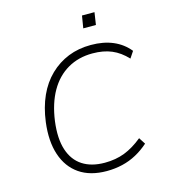

<svg xmlns="http://www.w3.org/2000/svg" viewBox="-128 -990 966 1099"><g transform="rotate(-15 354.5 -440.5)"><path d="M369 8Q271 8 207 -36Q143 -80 116 -161Q89 -242 103 -353Q114 -438 144 -504.5Q174 -571 222 -617.5Q270 -664 331 -688.5Q392 -713 466 -713Q540 -713 596.5 -689Q653 -665 691 -618L665 -579Q624 -623 575.5 -643.5Q527 -664 462 -664Q379 -664 314.5 -626.5Q250 -589 209.5 -518Q169 -447 155 -345Q142 -244 164 -176.5Q186 -109 238.5 -75Q291 -41 370 -41Q435 -41 488 -61.5Q541 -82 595 -126L620 -87Q585 -56 545.5 -34.5Q506 -13 461.5 -2.5Q417 8 369 8ZM449 -816 461 -889H535L524 -816Z"/></g></svg>

Font: Nunito Sans 7pt ExtraLight
Style: Italic
Weight: 250
Italic angle: -9°
Designer: Vernon Adams
Foundry: Vernon Adams
Version: Version 3.101;gftools[0.9.27]